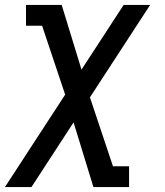

<svg xmlns="http://www.w3.org/2000/svg" viewBox="-44 -540 664 775"><path d="M-24 215 219 -158 126 -436H61V-520H205L285 -259L455 -520H562L319 -147L412 131H477V215H333L253 -46L83 215Z"/></svg>

Font: Iosevka Etoile Medium Oblique
Style: Regular
Weight: 500
Italic angle: -9°
Designer: Belleve Invis
Foundry: Belleve Invis
Version: Version 15.5.2; ttfautohint (v1.8.4)